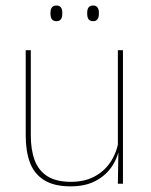

<svg xmlns="http://www.w3.org/2000/svg" viewBox="-20 -668 548 698"><path d="M92 -485.5V-175.5Q92 -123 106.2 -85.2Q120.5 -47.5 152.5 -27.2Q184.5 -7 238 -7Q288 -7 324.5 -26.8Q361 -46.5 383.2 -81.2Q405.5 -116 412 -160.5L421 -141.5H415.5Q411 -101 389.2 -66.5Q367.5 -32 329.2 -11.2Q291 9.5 237 9.5Q177 9.5 141 -12.8Q105 -35 89.2 -76.2Q73.5 -117.5 73.5 -174.5V-485.5ZM427 -485.5V0H408.5L410.5 -127H408.5V-485.5ZM185 -591Q174 -591 168.8 -597.8Q163.5 -604.5 163.5 -618.5V-621.5Q163.5 -634.5 168.8 -641.2Q174 -648 185 -648Q196 -648 201.2 -641.2Q206.5 -634.5 206.5 -621.5V-618.5Q206.5 -604.5 201.2 -597.8Q196 -591 185 -591ZM318.5 -591Q307.5 -591 302.2 -597.8Q297 -604.5 297 -618.5V-621.5Q297 -634.5 302.2 -641.2Q307.5 -648 318.5 -648Q329 -648 334.2 -641.2Q339.5 -634.5 339.5 -621.5V-618.5Q339.5 -604.5 334.2 -597.8Q329 -591 318.5 -591Z"/></svg>

Font: Anek Odia Medium Thin
Style: Regular
Weight: 250
Version: Version 1.003